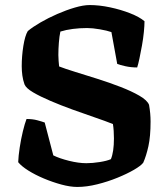

<svg xmlns="http://www.w3.org/2000/svg" viewBox="-20 -740 658 760"><path d="M286 0Q258 0 223 -9.5Q188 -19 153.5 -33.5Q119 -48 92 -65Q65 -82 52 -98Q53 -123 58 -156Q63 -189 70.5 -220Q78 -251 85 -269Q109 -269 127.5 -264Q146 -259 157 -255L191 -125Q215 -113 253 -103.5Q291 -94 322 -94Q346 -94 374.5 -98.5Q403 -103 419 -110Q431 -139 431 -192Q431 -207 430 -222Q429 -237 427 -249Q397 -261 354.5 -275.5Q312 -290 266.5 -306.5Q221 -323 180 -340.5Q139 -358 111 -374.5Q83 -391 77 -406Q71 -423 68.5 -441Q66 -459 66 -478Q66 -518 72.5 -558.5Q79 -599 90 -617Q109 -633 140 -651Q171 -669 206.5 -684.5Q242 -700 276 -710Q310 -720 335 -720Q373 -720 415.5 -711Q458 -702 495 -687.5Q532 -673 552 -656Q552 -639 549.5 -613.5Q547 -588 542 -560Q537 -532 532 -508.5Q527 -485 523 -473Q498 -473 476 -478Q454 -483 444 -487L421 -613Q404 -619 375 -624Q346 -629 325 -629Q296 -629 268.5 -625.5Q241 -622 219 -615Q215 -597 213 -571Q211 -545 211 -522Q211 -511 212 -499Q213 -487 214 -477Q237 -468 277.5 -455.5Q318 -443 365.5 -428Q413 -413 457 -396Q501 -379 532 -361Q563 -343 570 -325Q573 -308 574.5 -291.5Q576 -275 576 -259Q576 -200 567.5 -161.5Q559 -123 547 -96Q538 -84 510.5 -68Q483 -52 445 -36.5Q407 -21 365 -10.5Q323 0 286 0Z"/></svg>

Font: Texturina 72pt ExtraBold
Style: Regular
Weight: 800
Designer: Guillermo Torres Carreño
Foundry: Omnibus-Type
Version: Version 1.002; ttfautohint (v1.8.3)